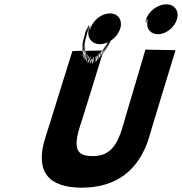

<svg xmlns="http://www.w3.org/2000/svg" viewBox="-20 -1036 840 887"><path d="M489.8 -974C452.1 -975 411.9 -945 399.6 -908C387.3 -871 408.8 -948 397.2 -910C385.6 -872 406.1 -949 394.5 -911C382.9 -873 398.8 -948 384 -906C369.5 -865 391.4 -940 378.9 -899C366.6 -859 387.9 -932 375.4 -891C362.9 -850 386.2 -923 373.3 -881C370.6 -872 366.4 -855 363.3 -845C350.5 -803 373.5 -875 361.4 -832C349.2 -789 373.2 -861 361.4 -819C349.6 -777 372.6 -849 361.7 -807C350.9 -765 374.6 -836 364.1 -792C353.7 -748 376.7 -820 366.2 -779C355.6 -738 379.6 -813 369.3 -773C359.1 -733 383 -808 373.8 -768C363.6 -728 388.5 -803 379.3 -763C370 -723 394.7 -797 386.4 -757C378.2 -717 405.1 -792 396.2 -753C388.3 -714 414.8 -791 406.2 -753C398.6 -715 427.8 -794 422 -759C416.3 -724 444.8 -804 436.4 -770C427.7 -735 454.2 -815 445.5 -780C436.8 -745 462.2 -825 453.5 -790C444.8 -755 471.6 -836 461.6 -800C451.6 -764 478 -844 468.3 -809C458.6 -774 485.1 -854 475.4 -819C465.7 -784 491.2 -864 481.5 -829C471.8 -794 496.2 -874 486.5 -839C475.9 -801 507.2 -897 495.9 -860C495.9 -860 510 -906 499.3 -871C499.3 -871 513.4 -917 503 -883C503 -883 516 -929 505.3 -894L511.4 -914C511.4 -914 525.6 -957 514.3 -920C503 -883 527.1 -962 515.8 -925C504.5 -888 529 -965 517.7 -928C506.1 -890 529.9 -968 518.3 -930C507 -893 531.9 -971 519.6 -934C507.2 -897 529.8 -974 517.2 -936C504.5 -898 527.1 -975 514.2 -936C501.2 -897 523.2 -972 511.2 -933C499.6 -895 521.3 -969 509.6 -931C497.4 -891 519.3 -966 507.1 -926C495.5 -888 515.9 -958 504.3 -920L496.3 -894C483.5 -852 506.5 -924 493.7 -882C480.8 -840 503.1 -913 490.3 -871C477.5 -829 500.1 -903 487.2 -861C474.4 -819 495.7 -892 482.9 -850C470 -808 491.7 -882 478.1 -841C464.6 -800 486.6 -872 473.1 -831C459.5 -790 480.8 -863 467.3 -822C453.8 -781 474.1 -854 460.3 -812C446.4 -770 468 -844 454.5 -803C441 -762 461.6 -836 446.8 -794C431.9 -752 453.5 -826 438.7 -784C424.2 -743 444.8 -817 429.9 -775C415.4 -734 435.7 -807 419.2 -766C402.7 -725 421.6 -800 408 -762H401C386.3 -724 407.2 -802 392.9 -765C378.6 -728 399.7 -807 386.4 -770C372.4 -734 393.9 -811 380.9 -775C367.6 -738 389.8 -817 377.5 -780C365.2 -743 386.7 -820 374.7 -784C362.7 -748 386.1 -828 373.4 -796C360.6 -764 383.3 -845 370.9 -811C358.6 -777 381.7 -856 370.3 -822C358.6 -787 382.4 -868 371 -834C359.6 -800 383 -880 372.6 -846C360.4 -806 394.6 -921 382.3 -881C372 -847 395.1 -926 384.4 -891C373.4 -855 398.9 -935 387.5 -898C376.2 -861 399.8 -938 389.5 -901C377.8 -863 402.4 -940 390.8 -902C379.2 -864 403.4 -832 441.4 -832C480.4 -832 521.8 -863 534.8 -902C547.7 -941 527.5 -973 489.8 -974ZM746.6 -1016C707.3 -1015 665.8 -984 653.6 -944C641.4 -904 666.6 -980 654.7 -941C643.1 -903 666 -978 654.4 -940C642.5 -901 667.7 -977 657.1 -939C646.5 -901 671.7 -977 661.4 -940C651.1 -903 674.6 -980 663.3 -943C652 -906 674.5 -983 663.2 -946C651.6 -908 672.4 -878 710.4 -878C747.4 -878 787.2 -910 797.8 -948C808.5 -986 785.9 -1017 746.6 -1016ZM651.7 -807C650.4 -806 791.1 -805 790.8 -804C790.5 -803 667.9 -402 668.6 -401C621.8 -248 515.7 -169 357.7 -169C200.7 -169 141.2 -246 189 -399C190 -399 313.3 -799 314.6 -800C315.9 -801 458.2 -802 458.5 -803C458.5 -803 348.7 -447 348 -448C316.2 -344 338.3 -315 407.3 -315C475.3 -315 515.8 -346 546.6 -450C545.6 -450 653 -808 651.7 -807Z"/></svg>

Font: Hussar Wojna
Style: 3Obl
Weight: 400
Designer: Robert Jablonski
Foundry: Cannot Into Space Fonts
Version: Version 1.01